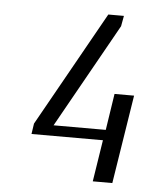

<svg xmlns="http://www.w3.org/2000/svg" viewBox="-43 -549 467 587"><g transform="rotate(5 190.0 -256.0)"><path d="M64 -127.9 68.8 -160.2 266.1 -512.2H314L308.1 -480L128.9 -160.2H289.1L306.2 -272H366.2L323.2 0H263.2L283.2 -127.9Z"/></g></svg>

Font: Gawaa
Style: Italic
Weight: 400
Designer: T. Christopher White
Version: Version 1.0